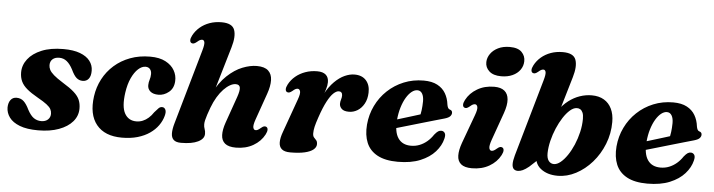

<svg xmlns="http://www.w3.org/2000/svg" viewBox="-46 -923 4234 1138"><g transform="rotate(5 2071.0 -354.0)"><path d="M217.9 -42.5Q243 -42.5 257.7 -55.9Q272.4 -69.3 272.4 -90.6Q272.4 -105.3 265.7 -117.9Q259.1 -130.4 240.6 -144.7Q222.2 -159 186 -179.2Q145.2 -202.2 120.8 -222.8Q96.3 -243.4 85.4 -266.8Q74.5 -290.2 74.5 -320.2Q74.5 -363.3 102.4 -399.4Q130.3 -435.6 183.4 -457.5Q236.5 -479.5 313.1 -479.5Q372.9 -479.5 412 -464.6Q451.2 -449.8 470.8 -424.1Q490.4 -398.5 490.4 -366.1Q490.8 -334.8 477.9 -318.2Q465.1 -301.5 442.2 -301.5Q421 -301.5 405.3 -315Q389.7 -328.4 373.4 -363.3Q357.2 -394.4 337.7 -410.2Q318.3 -426 292.3 -426Q267.5 -426 252.9 -413.1Q238.4 -400.2 238.4 -377.5Q238.4 -363.7 245.2 -350Q252 -336.4 270.7 -320Q289.5 -303.6 325.1 -281.3Q370.1 -254.1 394.6 -232Q419.2 -209.9 428.5 -187.4Q437.9 -165 437.9 -136.3Q437.9 -92.5 408.9 -58.7Q379.9 -25 327.5 -5.8Q275.1 13.5 204.2 13.5Q137.2 13.5 94.7 -3Q52.3 -19.4 32.4 -46.8Q12.5 -74.2 12.5 -106.5Q13.3 -134.7 26.1 -151.2Q38.8 -167.7 61.1 -167.7Q86.8 -167.7 103.8 -151.7Q120.8 -135.8 136.1 -103.5Q154.4 -69.2 174 -55.8Q193.7 -42.5 217.9 -42.5Z M806.6 -417.4Q784.7 -417.4 763 -397.8Q741.4 -378.2 724.4 -341.8Q707.4 -305.4 700 -253.9Q688.1 -169.8 710.5 -129.8Q732.9 -89.9 780.3 -90Q800 -90.1 818 -97.5Q836.1 -104.9 852 -119Q868 -133.1 880.8 -152.8Q895.9 -170.4 904.8 -179.2Q913.7 -188.1 926.3 -187.7Q939 -187.3 945.3 -174.4Q951.7 -161.6 944.9 -137Q936.9 -107 917.5 -79.8Q898.1 -52.6 867.7 -31.6Q837.3 -10.5 796.1 1.5Q754.9 13.5 702.9 13.5Q600.5 13.5 551.4 -47.1Q502.3 -107.7 517.3 -216.7Q525 -271.6 550.1 -319.4Q575.2 -367.2 615.9 -403.2Q656.5 -439.2 710.4 -459.3Q764.3 -479.5 829.1 -479.5Q884.7 -479.5 920.6 -460.5Q956.6 -441.5 973.6 -411.6Q990.7 -381.6 988.7 -347.5Q986.7 -305 958.3 -281.9Q930 -258.8 896.8 -258.8Q864.7 -258.8 848 -273.4Q831.4 -287.9 831.8 -310.4Q832.2 -328.1 837.2 -343Q842.2 -357.9 842.6 -376.4Q843 -394.3 833.6 -405.9Q824.2 -417.4 806.6 -417.4Z M1217.7 -283.6 1304 -576.6Q1323.7 -642.8 1310 -681.1Q1296.3 -719.4 1232.7 -719.4Q1194.1 -719.4 1161.6 -707.8Q1129.1 -696.1 1104.6 -675.2Q1080.1 -654.3 1065.4 -626.3Q1056.1 -608.5 1056.6 -596.9Q1057 -585.3 1065.3 -581Q1072 -577.9 1079 -579.8Q1086 -581.6 1096.8 -590.4Q1106.9 -599.4 1113.7 -602.8Q1120.5 -606.1 1126.8 -606.1Q1138 -606.1 1140.9 -592.2Q1143.7 -578.3 1133.2 -542L1006.2 -97.4Q996.2 -62.6 996.5 -37.7Q996.7 -12.8 1010.6 0.4Q1024.5 13.5 1054.6 13.5Q1119.3 13.5 1155.7 -4.3Q1192.2 -22.2 1192.2 -51.6Q1192.2 -68 1187.3 -80.4Q1182.4 -92.8 1182.4 -108.2Q1182.4 -118.6 1185.6 -132.8Q1188.9 -147.1 1195.2 -166.2Q1201.6 -185.3 1210.3 -209Q1223.8 -245.1 1240.9 -273.4Q1258 -301.6 1276.7 -321.1Q1295.5 -340.6 1313.9 -351Q1332.3 -361.3 1347.9 -361.3Q1370.3 -361.3 1373.6 -343.7Q1376.9 -326 1363.4 -287L1307.9 -129.1Q1292.8 -86 1293.9 -53.8Q1294.9 -21.6 1316 -4Q1337.1 13.5 1381.1 13.5Q1439.7 13.5 1484 -12Q1528.4 -37.6 1550.4 -79.6Q1559.7 -97.4 1559.2 -109Q1558.8 -120.6 1550.5 -124.9Q1543.8 -128.4 1536.8 -126.5Q1529.8 -124.7 1519 -115.5Q1508.9 -106.9 1502.1 -103.3Q1495.4 -99.8 1489 -99.8Q1477.9 -99.8 1474.3 -113.9Q1470.7 -128 1483.4 -163.8L1538.4 -320.2Q1555.1 -367.4 1554.2 -403.2Q1553.3 -439.1 1531.4 -459.2Q1509.6 -479.4 1463.2 -479.4Q1423.8 -479.4 1378 -461.3Q1332.2 -443.3 1287.7 -401.4Q1243.3 -359.6 1207 -287.4Z M1654.6 -341Q1646.3 -345.3 1645.9 -356.9Q1645.4 -368.5 1654.7 -386.3Q1669.4 -414.3 1694.5 -435.2Q1719.6 -456.1 1752.3 -467.7Q1785 -479.4 1822.8 -479.4Q1856.7 -479.4 1873.9 -464.2Q1891.1 -449.1 1891.1 -420.3Q1891.1 -401 1883.5 -376.7Q1875.9 -352.4 1865.6 -326.2Q1855.4 -300.1 1846.9 -275Q1838.4 -250 1837 -229.3L1827.6 -231.9Q1845.4 -298.6 1870.9 -345.8Q1896.4 -393.1 1926 -422.5Q1955.7 -452 1986.2 -465.7Q2016.8 -479.4 2044.7 -479.4Q2090 -479.4 2114.1 -451.8Q2138.2 -424.2 2136.6 -379.2Q2135.4 -340.7 2120 -313.2Q2104.7 -285.7 2081 -271.2Q2057.4 -256.7 2030.2 -256.7Q1999.8 -256.7 1986.6 -269.9Q1973.5 -283 1973.5 -299.3Q1973.5 -312.5 1977.6 -324.7Q1981.7 -336.8 1981.7 -349.2Q1981.7 -360 1976.2 -366.2Q1970.8 -372.3 1961.2 -372.3Q1946.2 -372.3 1928.8 -356.1Q1911.4 -339.9 1892.3 -303.8Q1873.2 -267.8 1852.8 -207.6Q1840.6 -172.3 1835.6 -150.7Q1830.7 -129.2 1830.7 -111.4Q1830.7 -94.9 1837.6 -87.1Q1844.6 -79.4 1851.6 -71.8Q1858.6 -64.3 1858.6 -48.1Q1858.6 -30.5 1841.5 -16.3Q1824.5 -2.2 1790.4 5.7Q1756.4 13.6 1704.6 13.6Q1670.2 13.6 1654 -0.4Q1637.8 -14.4 1637.7 -40.7Q1637.5 -67 1651.2 -103.9L1722.1 -302.1Q1735.2 -337.9 1731.3 -352Q1727.3 -366.1 1716.1 -366.1Q1709.8 -366.1 1703 -362.8Q1696.2 -359.4 1686.1 -350.4Q1675.3 -341.6 1668.3 -339.8Q1661.3 -337.9 1654.6 -341Z M2229.2 -209.1Q2229.2 -209.1 2246.5 -214.4Q2263.9 -219.8 2291.7 -228.2Q2319.6 -236.6 2351.7 -246.5Q2383.8 -256.4 2414.6 -265.8Q2445.4 -275.2 2467.7 -282.4L2450.5 -262.4Q2455.8 -279.8 2459 -303.5Q2462.2 -327.2 2462.6 -356.9Q2462.6 -385.4 2452.6 -402.3Q2442.6 -419.1 2424 -419.1Q2407.1 -419.1 2390 -405.7Q2373 -392.3 2358.1 -367.6Q2343.3 -343 2332.8 -308.8Q2322.3 -274.7 2318.5 -232.9Q2312.5 -161.4 2337.5 -124.7Q2362.5 -88.1 2414 -88.1Q2441.3 -88.1 2465.3 -97.7Q2489.3 -107.3 2509.7 -124.6Q2530.1 -142 2545.4 -165.4Q2558.5 -181.4 2567.4 -187Q2576.3 -192.7 2586.9 -192.3Q2599.3 -191.9 2606.7 -181.1Q2614.1 -170.3 2607.9 -146.5Q2598.2 -105.4 2565.6 -68.7Q2533.1 -32.1 2478 -9.3Q2423 13.5 2344.3 13.5Q2269.6 13.5 2223.3 -11.4Q2177 -36.3 2157.8 -82Q2138.6 -127.8 2143.8 -190.5Q2149.1 -250.9 2174.6 -303.3Q2200 -355.8 2241.9 -395.3Q2283.8 -434.9 2338.4 -457.2Q2393 -479.5 2456.2 -479.5Q2506 -479.5 2538 -462.3Q2570.1 -445.2 2587 -416Q2603.9 -386.9 2608.3 -349.9Q2609.9 -339.7 2613.7 -331.9Q2617.6 -324 2624.4 -322Q2631.8 -320.1 2635.8 -315.7Q2639.9 -311.3 2639.9 -303.2Q2639.9 -292.3 2631.1 -282.7Q2622.4 -273.1 2598.3 -266.2Q2575.5 -259.8 2540.1 -249.6Q2504.7 -239.3 2463.6 -227.4Q2422.5 -215.4 2381.9 -203.5Q2341.4 -191.5 2307.8 -181.9Q2274.3 -172.3 2254.1 -166.3Q2233.9 -160.3 2233.9 -160.3Z M2887.6 -163.9Q2875.2 -128.2 2878.6 -114Q2882.1 -99.9 2893.2 -99.9Q2899.6 -99.9 2906.3 -103.4Q2913.1 -107 2923.2 -115.6Q2934 -124.8 2941 -126.6Q2948 -128.5 2954.7 -125Q2963 -120.7 2963.4 -109.1Q2963.9 -97.5 2954.6 -79.7Q2932.6 -37.7 2888.2 -12.1Q2843.9 13.4 2785.3 13.4Q2741.3 13.4 2720.3 -4.3Q2699.3 -22.1 2698.7 -54.3Q2698 -86.5 2713.7 -130.4L2776.6 -302.1Q2789.8 -337.9 2786 -352Q2782.2 -366.1 2771 -366.1Q2764.7 -366.1 2757.9 -362.8Q2751.1 -359.4 2741 -350.4Q2730.2 -341.6 2723.2 -339.8Q2716.2 -337.9 2709.5 -341Q2701.2 -345.3 2700.8 -356.9Q2700.3 -368.5 2709.6 -386.3Q2731.2 -427.9 2775 -453.6Q2818.7 -479.4 2876.1 -479.4Q2915.8 -479.4 2936.9 -462Q2958.1 -444.7 2960.8 -411.3Q2963.5 -377.9 2946.5 -329.6ZM2910.5 -544.9Q2863.7 -544.9 2839.4 -567.2Q2815 -589.4 2816 -621.4Q2816.7 -647.6 2832.9 -670.6Q2849 -693.7 2878.1 -708Q2907.3 -722.4 2947.3 -722.4Q2996.3 -722.4 3018.5 -699.4Q3040.8 -676.5 3039.7 -645Q3039.1 -616.6 3022.7 -593.8Q3006.4 -571 2977.7 -558Q2949 -544.9 2910.5 -544.9Z M3163.5 -542Q3174 -578.3 3171.2 -592.2Q3168.3 -606.1 3157.1 -606.1Q3150.8 -606.1 3144 -602.8Q3137.2 -599.4 3127.1 -590.4Q3116.3 -581.6 3109.3 -579.8Q3102.3 -577.9 3095.6 -581Q3087.3 -585.3 3086.9 -596.9Q3086.4 -608.5 3095.7 -626.3Q3110.4 -654.3 3134.9 -675.2Q3159.4 -696.1 3191.9 -707.8Q3224.4 -719.4 3263 -719.4Q3326.9 -719.4 3340.6 -681.2Q3354.4 -642.9 3334.7 -576.6L3249.9 -289.1L3221.1 -287.5Q3237.4 -335.3 3262.6 -371.3Q3287.9 -407.4 3319.2 -431.3Q3350.5 -455.3 3385.4 -467.2Q3420.4 -479.2 3456.1 -479.2Q3499.1 -479.2 3529 -461.4Q3559 -443.7 3574.8 -410.7Q3590.7 -377.7 3590.7 -332.1Q3590.7 -262.7 3565.8 -200.4Q3541 -138 3498.8 -89.9Q3456.6 -41.8 3403.9 -14.2Q3351.3 13.5 3295.2 13.5Q3232.8 13.5 3193.5 -18Q3154.3 -49.5 3159.6 -110.7L3191 -88.1L3123.2 -25.6Q3103.2 -9.3 3087.3 -2Q3071.5 5.2 3057.9 5.2Q3042.3 5.2 3033.4 -3.7Q3024.4 -12.7 3024 -32.2Q3023.6 -51.7 3032.6 -84.5ZM3373.4 -396Q3354.3 -395.2 3333.7 -377.2Q3313.2 -359.2 3294.2 -329.8Q3275.2 -300.4 3259.7 -264Q3244.2 -227.5 3234.8 -189.1Q3225.5 -150.7 3224.7 -115.5Q3224.3 -84.5 3236.3 -69.1Q3248.4 -53.7 3267.3 -53.7Q3286.3 -53.7 3306.7 -70.3Q3327.2 -87 3346.6 -115.5Q3366 -144 3381.6 -180.4Q3397.1 -216.9 3406.4 -256.9Q3415.7 -297 3415.7 -335.8Q3415.7 -359 3410 -372.2Q3404.3 -385.4 3394.8 -391.1Q3385.3 -396.8 3373.4 -396Z M3713.7 -209.1Q3713.7 -209.1 3731 -214.4Q3748.4 -219.8 3776.2 -228.2Q3804.1 -236.6 3836.2 -246.5Q3868.3 -256.4 3899.1 -265.8Q3929.9 -275.2 3952.2 -282.4L3935 -262.4Q3940.3 -279.8 3943.5 -303.5Q3946.7 -327.2 3947.1 -356.9Q3947.1 -385.4 3937.1 -402.3Q3927.1 -419.1 3908.5 -419.1Q3891.6 -419.1 3874.5 -405.7Q3857.5 -392.3 3842.6 -367.6Q3827.8 -343 3817.3 -308.8Q3806.8 -274.7 3803 -232.9Q3797 -161.4 3822 -124.7Q3847 -88.1 3898.5 -88.1Q3925.8 -88.1 3949.8 -97.7Q3973.8 -107.3 3994.2 -124.6Q4014.6 -142 4029.9 -165.4Q4043 -181.4 4051.9 -187Q4060.8 -192.7 4071.4 -192.3Q4083.8 -191.9 4091.2 -181.1Q4098.6 -170.3 4092.4 -146.5Q4082.7 -105.4 4050.1 -68.7Q4017.6 -32.1 3962.5 -9.3Q3907.5 13.5 3828.8 13.5Q3754.1 13.5 3707.8 -11.4Q3661.5 -36.3 3642.3 -82Q3623.1 -127.8 3628.3 -190.5Q3633.6 -250.9 3659.1 -303.3Q3684.5 -355.8 3726.4 -395.3Q3768.3 -434.9 3822.9 -457.2Q3877.5 -479.5 3940.7 -479.5Q3990.5 -479.5 4022.5 -462.3Q4054.6 -445.2 4071.5 -416Q4088.4 -386.9 4092.8 -349.9Q4094.4 -339.7 4098.2 -331.9Q4102.1 -324 4108.9 -322Q4116.3 -320.1 4120.3 -315.7Q4124.4 -311.3 4124.4 -303.2Q4124.4 -292.3 4115.6 -282.7Q4106.9 -273.1 4082.8 -266.2Q4060 -259.8 4024.6 -249.6Q3989.2 -239.3 3948.1 -227.4Q3907 -215.4 3866.4 -203.5Q3825.9 -191.5 3792.3 -181.9Q3758.8 -172.3 3738.6 -166.3Q3718.4 -160.3 3718.4 -160.3Z"/></g></svg>

Font: Fraunces Wonky
Style: Italic
Weight: 900
Italic angle: -16°
Version: Version 1.000;[b76b70a41]